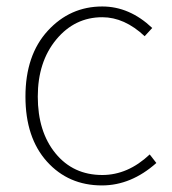

<svg xmlns="http://www.w3.org/2000/svg" viewBox="-20 -560 531 593"><path d="M294.9 12.7Q191.4 12.7 125 -61Q58.6 -134.8 58.6 -261.7Q58.6 -389.6 127.4 -464.8Q196.3 -540 295.9 -540Q379.9 -540 450.2 -473.6L426.8 -448.2Q364.3 -506.8 295.9 -506.8Q210.9 -506.8 153.8 -438Q96.7 -369.1 96.7 -261.7Q96.7 -153.3 151.4 -86.4Q206.1 -19.5 295.9 -19.5Q375 -19.5 442.4 -83L462.9 -56.6Q384.8 12.7 294.9 12.7Z"/></svg>

Font: Gen Shin Gothic ExtraLight
Style: Regular
Weight: 100
Designer: [Source Han Sans]
Ryoko NISHIZUKA  (kana & ideographs); Paul D. Hunt (Latin, Greek & Cyrillic); Wenlong ZHANG  (bopomofo
Version: Version 1.002.20150607